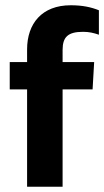

<svg xmlns="http://www.w3.org/2000/svg" viewBox="-20 -710 396 730"><path d="M83 0H218V-370H332L338 -474H218V-520C218 -570 239 -589 296 -589C318 -589 336 -585 356 -578V-671C326 -683 293 -690 249 -690C139 -690 83 -620 83 -522V-474H17V-370H83Z"/></svg>

Font: Kanit Medium
Style: Regular
Weight: 500
Designer: Katatrad Team
Foundry: CadsonDemak
Version: Version 1.000;PS 001.000;hotconv 1.0.88;makeotf.lib2.5.64775